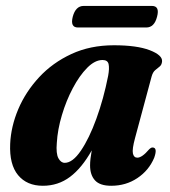

<svg xmlns="http://www.w3.org/2000/svg" viewBox="-20 -602 560 632"><path d="M424.5 -147.5Q414.5 -110.5 417.5 -96.8Q420.5 -83 432 -83Q447.5 -83 470.5 -110Q477.5 -117 482.5 -116.5Q499.5 -116 487.5 -82.5Q470 -41 432.2 -15.8Q394.5 9.5 346 9.5Q309 9.5 292.8 -8.2Q276.5 -26 276.5 -57.5Q276.5 -77 282 -107Q249.5 -49 210.5 -19.8Q171.5 9.5 121 9.5Q68.5 9.5 39.5 -25.5Q10.5 -60.5 13.5 -128.5Q16 -185.5 40.2 -242.8Q64.5 -300 108.8 -347.8Q153 -395.5 215 -424.2Q277 -453 355 -453Q430.5 -453 472.8 -436.8Q515 -420.5 513.5 -400Q512.5 -388.5 505.5 -383Q498.5 -377.5 490.8 -371Q483 -364.5 479 -350ZM167 -131.5Q164 -96.5 172.2 -81.2Q180.5 -66 193 -66Q219 -66 246.2 -106Q273.5 -146 297.2 -211.2Q321 -276.5 336 -352.5Q340.5 -377 337.5 -390.8Q334.5 -404.5 317.5 -404.5Q292.5 -404.5 267 -378.8Q241.5 -353 219.8 -312Q198 -271 183.8 -223.2Q169.5 -175.5 167 -131.5ZM219.5 -547Q229 -582.5 255.5 -582.5H480Q506.5 -582.5 497 -547Q488 -511.5 461.5 -511.5H236.5Q210.5 -511.5 219.5 -547Z"/></svg>

Font: Fraunces 144pt Soft
Style: Bold Italic
Weight: 700
Italic angle: -16°
Version: Version 1.000;[b76b70a41]